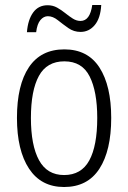

<svg xmlns="http://www.w3.org/2000/svg" viewBox="-20 -740 514 770"><path d="M426 -267Q426 -136 378.5 -63Q331 10 237 10Q145 10 96.5 -63.5Q48 -137 48 -267Q48 -399 96 -470.5Q144 -542 238 -542Q332 -542 379 -469Q426 -396 426 -267ZM104 -267Q104 -157 136.5 -97.5Q169 -38 237 -38Q306 -38 338 -96.5Q370 -155 370 -267Q370 -373 339.5 -433.5Q309 -494 238 -494Q168 -494 136 -435.5Q104 -377 104 -267ZM88 -611Q92 -661 113 -690Q134 -719 171 -719Q192 -719 209 -709.5Q226 -700 241.5 -687.5Q257 -675 272 -665.5Q287 -656 303 -656Q341 -656 350 -720H386Q383 -667 360 -639.5Q337 -612 303 -612Q276 -612 254 -627.5Q232 -643 212 -659Q192 -675 172 -675Q155 -675 142 -659.5Q129 -644 125 -611Z"/></svg>

Font: Noto Sans Sinhala Condensed Light
Style: Regular
Weight: 300
Width: 3
Designer: Jelle Bosma - Monotype Design Team
Foundry: Monotype Imaging Inc.
Version: Version 2.006; ttfautohint (v1.8.4.7-5d5b)